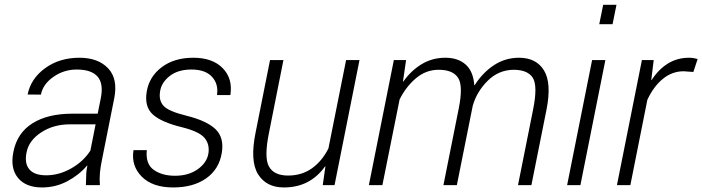

<svg xmlns="http://www.w3.org/2000/svg" viewBox="-20 -782 2967 811"><path d="M342.8 0Q343.8 -37.6 344.5 -51Q345.2 -64.5 349.1 -82L347.7 -82.5Q313.5 -42.5 264.2 -16.4Q214.8 9.8 157.7 9.8Q88.9 9.8 55.7 -31Q22.5 -71.8 36.6 -140.6Q52.2 -220.2 116.9 -261Q181.6 -301.8 285.6 -301.8H392.6L405.8 -367.2Q418 -428.7 392.1 -458.5Q366.2 -488.3 303.7 -488.3Q250 -488.3 205.8 -457.5Q161.6 -426.8 152.8 -382.3L96.7 -382.8Q109.9 -449.7 170.4 -493.9Q231 -538.1 315.9 -538.1Q394 -538.1 436.5 -493.7Q479 -449.2 462.4 -366.2L410.6 -106.4Q404.3 -76.7 402.1 -51.8Q399.9 -26.9 401.9 0ZM174.8 -41.5Q229.5 -41.5 281 -70.8Q332.5 -100.1 361.8 -146L383.8 -256.8H275.4Q206.1 -256.8 154.1 -222.9Q102.1 -189 92.3 -138.7Q82.5 -92.3 103.8 -66.9Q125 -41.5 174.8 -41.5Z M860.4 -134.3Q866.2 -173.3 843.5 -200Q820.8 -226.6 748.5 -244.6Q662.1 -265.6 625.7 -298.3Q589.4 -331.1 599.6 -394Q609.9 -458 662.8 -498Q715.8 -538.1 796.4 -538.1Q877.9 -538.1 920.9 -493.9Q963.9 -449.7 953.1 -380.4H896.5Q903.8 -426.3 875.7 -457.3Q847.7 -488.3 788.6 -488.3Q731.4 -488.3 696.5 -460.7Q661.6 -433.1 656.2 -396Q649.9 -357.9 670.7 -335Q691.4 -312 766.6 -293.5Q853 -272 890.1 -236.6Q927.2 -201.2 917 -137.2Q905.8 -67.4 851.1 -28.8Q796.4 9.8 711.4 9.8Q624 9.8 578.6 -36.1Q533.2 -82 543.9 -147.9H600.1Q594.2 -89.4 629.4 -64.5Q664.6 -39.6 719.2 -39.6Q776.4 -39.6 815.2 -67.1Q854 -94.7 860.4 -134.3Z M1343.3 0 1354.5 -78.6 1353 -79.1Q1321.8 -35.2 1278.3 -12.7Q1234.9 9.8 1179.2 9.8Q1104.5 9.8 1069.8 -46.4Q1035.2 -102.5 1059.6 -222.2L1120.6 -528.3H1177.2L1116.2 -221.2Q1094.7 -116.2 1116.2 -78.4Q1137.7 -40.5 1196.3 -40.5Q1254.9 -40.5 1297.6 -71Q1340.3 -101.6 1367.2 -154.8L1441.9 -528.3H1498.5L1393.1 0Z M1682.1 -438 1683.6 -437.5Q1716.8 -484.4 1761.5 -511.2Q1806.2 -538.1 1861.3 -538.1Q1914.6 -538.1 1946.8 -509.5Q1979 -481 1983.4 -422.4L1984.9 -421.9Q2018.1 -474.6 2065.9 -506.3Q2113.8 -538.1 2172.4 -538.1Q2245.1 -538.1 2277.8 -484.6Q2310.5 -431.2 2288.6 -319.8L2224.6 0H2168L2231.9 -319.8Q2252 -420.4 2230.2 -453.9Q2208.5 -487.3 2148.9 -487.3Q2085.4 -486.3 2039.6 -440.4Q1993.7 -394.5 1977.1 -335.9Q1976.6 -335.4 1976.6 -335Q1976.6 -334.5 1976.6 -334L1909.7 0H1853L1918 -325.2Q1937 -420.4 1914.6 -453.9Q1892.1 -487.3 1833 -487.3Q1779.8 -487.3 1737.5 -451.9Q1695.3 -416.5 1668 -362.3L1595.2 0H1538.1L1643.6 -528.3H1695.3Z M2431.6 0H2375.5L2481 -528.3H2537.1ZM2567.4 -679.7H2511.2L2527.8 -761.7H2584Z M2908.7 -478 2867.7 -481Q2819.3 -481 2780 -449Q2740.7 -417 2714.4 -360.4L2642.6 0H2585.9L2691.4 -528.3H2741.2L2731 -444.3L2732.4 -443.8Q2761.7 -489.3 2801.3 -513.7Q2840.8 -538.1 2891.1 -538.1Q2900.9 -538.1 2910.9 -536.4Q2920.9 -534.7 2926.8 -532.7Z"/></svg>

Font: Franko
Style: Light Italic
Weight: 300
Designer: Google
Version: Version 1.200310; 2013